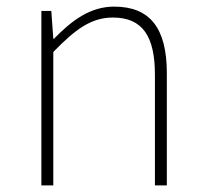

<svg xmlns="http://www.w3.org/2000/svg" viewBox="-20 -560 620 580"><path d="M105 0H141V-403C208 -472 256 -507 321 -507C411 -507 448 -450 448 -334V0H484V-339C484 -475 433 -540 325 -540C252 -540 197 -498 143 -443H141L135 -527H105Z"/></svg>

Font: Noto Sans JP Thin
Style: Regular
Weight: 100
Designer: Ryoko NISHIZUKA 西塚涼子 (kana, bopomofo & ideographs); Paul D. Hunt (Latin, Greek & Cyrillic); Sandoll Communications 산돌커뮤니
Foundry: Adobe
Version: Version 2.004;hotconv 1.0.118;makeotfexe 2.5.65603